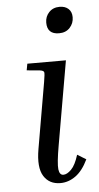

<svg xmlns="http://www.w3.org/2000/svg" viewBox="-53 -749 405 788"><g transform="rotate(-5 150.0 -355.5)"><path d="M212 -608Q163 -608 163 -656Q163 -681 179.5 -698.5Q196 -716 223 -716Q246 -716 259.5 -703.5Q273 -691 273 -669Q273 -644 256.5 -626Q240 -608 212 -608ZM66 -468 71 -495H230L170 -150Q157 -76 160 -52Q163 -28 179 -28Q194 -28 211.5 -45.5Q229 -63 242 -105L278 -83Q256 -37 226.5 -16Q197 5 164 5Q118 5 95.5 -31Q73 -67 86 -142L133 -414Q139 -448 137 -454.5Q135 -461 120 -463Z"/></g></svg>

Font: Inria Serif
Style: Italic
Weight: 400
Italic angle: -10°
Designer: Black Foundry Team
Foundry: Black Foundry
Version: Version 1.000; ttfautohint (v1.8.3)